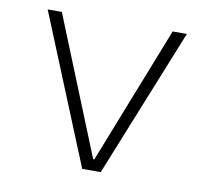

<svg xmlns="http://www.w3.org/2000/svg" viewBox="-64 -588 713 658"><g transform="rotate(10 293.0 -259.0)"><path d="M262.2 0 50.8 -517.6H100.1L293.5 -39.1H297.4L485.8 -517.6H535.2L326.7 0Z"/></g></svg>

Font: Caskaydia Cove ExtraLight
Style: Regular
Weight: 200
Monospace: yes
Designer: Aaron Bell
Foundry: Saja Typeworks
Version: Version 4.300; ttfautohint (v1.8.3)